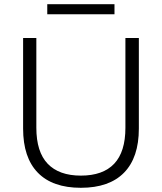

<svg xmlns="http://www.w3.org/2000/svg" viewBox="-20 -886 771 914"><path d="M365 8Q230 8 160 -64Q90 -136 90 -274V-705H153V-278Q153 -163 207 -106.5Q261 -50 365 -50Q470 -50 523.5 -106.5Q577 -163 577 -278V-705H641V-274Q641 -136 570.5 -64Q500 8 365 8ZM205 -818V-866H525V-818Z"/></svg>

Font: Nunito Sans 11pt Light
Style: Regular
Weight: 300
Version: Version 3.101;gftools[0.9.27]